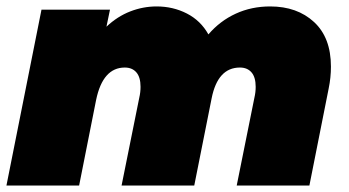

<svg xmlns="http://www.w3.org/2000/svg" viewBox="-25 -577 1085 597"><path d="M1004 -370Q1004 -336 997 -302L937 0H711L766 -273Q770 -290 770 -307Q770 -337 757 -352Q744 -367 721 -367Q652 -367 633 -271L579 0H353L408 -273Q412 -290 412 -307Q412 -337 399 -352Q386 -367 363 -367Q295 -367 274 -267L221 0H-5L104 -547H317L306 -494Q340 -526 380 -541.5Q420 -557 462 -557Q513 -557 556 -535Q599 -513 623 -470Q659 -512 708 -534.5Q757 -557 815 -557Q899 -557 951.5 -508.5Q1004 -460 1004 -370Z"/></svg>

Font: Montserrat Alternates Black
Style: Italic
Weight: 900
Italic angle: -11.3°
Designer: Julieta Ulanovsky
Foundry: Julieta Ulanovsky
Version: Version 7.200